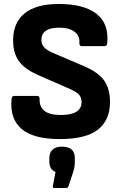

<svg xmlns="http://www.w3.org/2000/svg" viewBox="-20 -687 614 965"><path d="M280 12Q148 12 88.5 -39Q29 -90 38 -188Q39 -205 52 -205H166Q180 -205 179 -190Q176 -109 285 -109Q390 -109 390 -174Q390 -198 375.5 -213Q361 -228 322 -244L178 -307Q103 -339 74 -381Q45 -423 46 -488Q47 -574 104.5 -620.5Q162 -667 276 -667Q401 -667 464.5 -618Q528 -569 519 -472Q518 -455 506 -455H391Q378 -455 379 -472Q382 -506 355 -527Q328 -548 278 -548Q189 -548 188 -487Q188 -464 203 -448Q218 -432 258 -416L401 -355Q476 -323 504.5 -281Q533 -239 533 -172Q532 -82 471.5 -35Q411 12 280 12ZM253 258Q243 258 246 246L259 177Q228 165 228 125V107Q228 80 244.5 65Q261 50 291 50Q356 50 356 107V127Q356 153 347 180L324 249Q321 258 311 258Z"/></svg>

Font: Sofia Sans ExtraBold
Style: Regular
Weight: 800
Designer: Botio Nikoltchev, Ani Petrova
Foundry: lettersoup
Version: Version 4.101; ttfautohint (v1.8.4.7-5d5b)